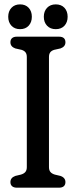

<svg xmlns="http://www.w3.org/2000/svg" viewBox="-20 -870 352 890"><path d="M207 -95.4Q207 -81.3 213.4 -73.3Q219.7 -65.2 233.7 -60.8L260.7 -54.4Q283.3 -46.1 283.3 -25.9Q283.3 -13.5 275.8 -6.8Q268.3 0 253.5 0H58.1Q43.8 0 36.1 -6.8Q28.3 -13.5 28.3 -25.9Q28.3 -46.1 50.6 -54.4L77.3 -60.8Q91.6 -65.2 97.9 -73.3Q104.3 -81.3 104.3 -95.4V-605.5Q104.3 -619.3 98.5 -627Q92.8 -634.8 80.3 -638.9L50.6 -645.6Q28.3 -653.9 28.3 -674.1Q28.3 -686.8 36.1 -693.4Q43.8 -700 58.1 -700H253.5Q268.3 -700 275.8 -693.4Q283.3 -686.8 283.3 -674.1Q283.3 -653.9 260.7 -645.6L230.7 -638.9Q218.2 -634.8 212.6 -627Q207 -619.3 207 -605.5ZM73.1 -734.8Q48.1 -734.8 33.1 -750.7Q18.1 -766.7 18.1 -792.3Q18.1 -817.9 33.1 -833.8Q48.1 -849.7 73.1 -849.7Q98.1 -849.7 112.9 -833.8Q127.6 -817.9 127.6 -792.3Q127.6 -766.9 112.9 -750.8Q98.1 -734.8 73.1 -734.8ZM238.4 -734.8Q213.3 -734.8 198.2 -750.7Q183.1 -766.7 183.1 -792.3Q183.1 -817.9 198.2 -833.8Q213.3 -849.7 238.4 -849.7Q264 -849.7 278.8 -833.8Q293.5 -817.9 293.5 -792.3Q293.5 -766.9 278.8 -750.8Q264 -734.8 238.4 -734.8Z"/></svg>

Font: Fraunces 144pt S100 Black
Style: Regular
Weight: 900
Version: Version 1.000